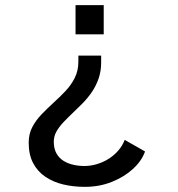

<svg xmlns="http://www.w3.org/2000/svg" viewBox="-20 -520 690 746"><path d="M373 -304V-277.5Q373 -243 363 -214.5Q353 -186 336.8 -162.2Q320.5 -138.5 300.8 -118.5Q281 -98.5 262 -80.5Q243 -62.5 226.2 -44.8Q209.5 -27 199.2 -8.8Q189 9.5 189 31Q189 57.5 199.2 75.8Q209.5 94 226.5 104.8Q243.5 115.5 264.8 120.2Q286 125 307.5 125Q332.5 125 357.2 117.5Q382 110 403 96.5Q424 83 440 64.5Q456 46 464.5 23.5L543.5 68.5Q531 104.5 497.2 135.8Q463.5 167 415 186.5Q366.5 206 309.5 206Q265.5 206 226.2 196.8Q187 187.5 156.8 167.2Q126.5 147 109 114.2Q91.5 81.5 91.5 34.5Q91.5 0.5 105.5 -26.2Q119.5 -53 141.8 -76Q164 -99 187.5 -120.5Q212 -142.5 234.2 -166Q256.5 -189.5 270.5 -217.5Q284.5 -245.5 284.5 -280.5V-304ZM383 -386.5H273.5V-500H383Z"/></svg>

Font: Trispace Thin
Style: Regular
Weight: 400
Version: Version 1.210